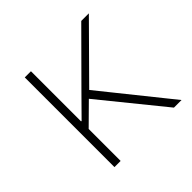

<svg xmlns="http://www.w3.org/2000/svg" viewBox="-135 -638 769 769"><g transform="rotate(-45 249.5 -254.0)"><path d="M437 0 221 -266 135 -181V0H100V-508H135V-307V-224H138L219 -306L420 -508H463L247 -290L480 0Z"/></g></svg>

Font: IBM Plex Sans ExtraLight
Style: Regular
Weight: 250
Designer: Mike Abbink, Paul van der Laan, Pieter van Rosmalen
Foundry: Bold Monday
Version: Version 3.201